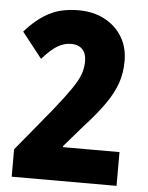

<svg xmlns="http://www.w3.org/2000/svg" viewBox="-52 -767 624 810"><g transform="rotate(5 260.0 -362.0)"><path d="M472 0H28V-116L177 -297Q225 -357 250.5 -394.5Q276 -432 285 -458.5Q294 -485 294 -512Q294 -545 277 -562.5Q260 -580 229 -580Q200 -580 172 -563.5Q144 -547 108 -506L23 -614Q70 -668 122 -696Q174 -724 248 -724Q311 -724 358.5 -699Q406 -674 433 -630Q460 -586 460 -527Q460 -478 445.5 -435Q431 -392 398.5 -345Q366 -298 310 -237L233 -148V-143H472Z"/></g></svg>

Font: Noto Sans Bengali Condensed ExtraBold
Style: Regular
Weight: 800
Width: 3
Designer: Joana Ranito - Universal Thirst; Jelle Bosma - Monotype Design Team
Foundry: Universal Thirst ehf.
Version: Version 3.000; ttfautohint (v1.8.4.7-5d5b)